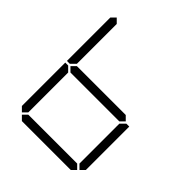

<svg xmlns="http://www.w3.org/2000/svg" viewBox="-247 -1134 1311 1311"><g transform="rotate(45 408.0 -479.0)"><path d="M130 -511 127 -508H99V-927L130 -958L161 -927V-542ZM644 -531 675 -500 644 -469H172L141 -500L172 -531ZM130 -42 99 -73V-492H127L130 -489L161 -458V-73ZM686 -489 689 -492H717V-73L686 -42L655 -73V-458ZM675 -31 644 0H172L141 -31L172 -62H644Z"/></g></svg>

Font: DSEG7 Classic
Style: Light
Weight: 300
Designer: Keshikan(Twitter:@keshinomi_88pro)
Version: Version 0.46